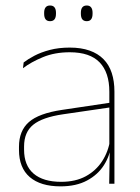

<svg xmlns="http://www.w3.org/2000/svg" viewBox="-20 -668 509 698"><path d="M377 0 379 -128 377.5 -131.5V-292V-334.5Q377.5 -404.5 342.2 -441.2Q307 -478 233.5 -478Q179 -478 136 -460.2Q93 -442.5 63.5 -420L66 -441Q81.5 -453 105.2 -465.5Q129 -478 161.2 -486.5Q193.5 -495 233.5 -495Q275 -495 305.5 -484.2Q336 -473.5 356.2 -453Q376.5 -432.5 386.2 -402.8Q396 -373 396 -335V0ZM200 9.5Q127.5 9.5 88.2 -24.2Q49 -58 49 -123V-134.5Q49 -192.5 85 -224.2Q121 -256 205.5 -268.5L386.5 -295.5L387 -278.5L209 -252.5Q134 -241.5 100.8 -214.5Q67.5 -187.5 67.5 -135.5V-124Q67.5 -66.5 102.2 -36.8Q137 -7 202.5 -7Q254.5 -7 291.8 -27.2Q329 -47.5 351.5 -82.2Q374 -117 380.5 -160.5L390 -142H384Q380 -102.5 358 -67.8Q336 -33 296.5 -11.8Q257 9.5 200 9.5ZM162 -591Q151 -591 145.8 -597.8Q140.5 -604.5 140.5 -618.5V-621.5Q140.5 -634.5 145.8 -641.2Q151 -648 162 -648Q173 -648 178.2 -641.2Q183.5 -634.5 183.5 -621.5V-618.5Q183.5 -604.5 178.2 -597.8Q173 -591 162 -591ZM295.5 -591Q284.5 -591 279.2 -597.8Q274 -604.5 274 -618.5V-621.5Q274 -634.5 279.2 -641.2Q284.5 -648 295.5 -648Q306 -648 311.2 -641.2Q316.5 -634.5 316.5 -621.5V-618.5Q316.5 -604.5 311.2 -597.8Q306 -591 295.5 -591Z"/></svg>

Font: Anek Bangla Medium Thin
Style: Regular
Weight: 250
Version: Version 1.003